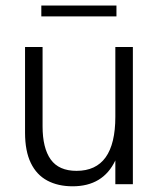

<svg xmlns="http://www.w3.org/2000/svg" viewBox="-20 -662 575 690"><path d="M241 7.5Q188.5 7.5 150 -13Q111.5 -33.5 90.8 -76.2Q70 -119 70 -185.5V-493H133V-208Q133 -130 162.2 -89Q191.5 -48 255 -48Q394.5 -48 394.5 -242.5V-493H457.5V0H394.5V-85.5Q350.5 7.5 241 7.5ZM398.5 -603H128.5V-642H398.5Z"/></svg>

Font: Acari Sans Neue
Style: Regular
Weight: 400
Designer: Alfredo Marco Pradil (font), Cristiano Sobral (main changes)
Foundry: Hanken Design Co. (font), Cristiano Sobral (main changes)
Version: Version 2.459;March 19, 2022;FontCreator 14.0.0.2808 64-bit;